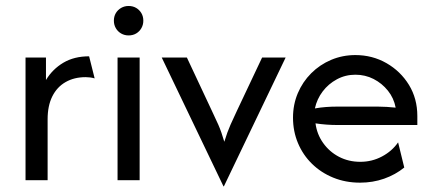

<svg xmlns="http://www.w3.org/2000/svg" viewBox="-20 -612 1471 652"><path d="M66.7 0V-416.7H136.1V-340.3Q158.3 -377.1 195.1 -399Q231.9 -420.8 282.6 -420.8L301.4 -345.8Q294.4 -347.9 286.5 -349Q278.5 -350 270.8 -350Q231.9 -350 202.8 -333.3Q173.6 -316.7 157.6 -284.7Q141.7 -252.8 141.7 -206.9V0Z M379.2 0V-416.7H454.2V0ZM416.7 -491.7Q402.8 -491.7 391.3 -498.3Q379.9 -504.9 373.3 -516.3Q366.7 -527.8 366.7 -541.7Q366.7 -556.2 373.3 -567.4Q379.9 -578.5 391.3 -585.1Q402.8 -591.7 416.7 -591.7Q431.2 -591.7 442.4 -585.1Q453.5 -578.5 460.1 -567.4Q466.7 -556.2 466.7 -541.7Q466.7 -527.8 460.1 -516.3Q453.5 -504.9 442.4 -498.3Q431.2 -491.7 416.7 -491.7Z M738.9 20.8 529.2 -416.7H614.6L699.3 -236.1Q711.1 -211.8 721.5 -188.2Q731.9 -164.6 741.7 -130.6Q752.1 -164.6 762.8 -188.5Q773.6 -212.5 784.7 -236.1L870.1 -416.7H950L740.3 20.8Z M1202.8 8.3Q1153.5 8.3 1111.8 -8.7Q1070.1 -25.7 1039.6 -55.6Q1009 -85.4 992 -125.7Q975 -166 975 -212.5Q975 -256.9 991.3 -295.5Q1007.6 -334 1036.8 -363.2Q1066 -392.4 1104.5 -408.7Q1143.1 -425 1186.8 -425Q1244.4 -425 1292.4 -397.6Q1340.3 -370.1 1368.8 -323.6Q1397.2 -277.1 1397.2 -218.1V-187.5H1125Q1106.9 -187.5 1088.2 -188.9Q1069.4 -190.3 1051.4 -193.1Q1056.2 -156.2 1077.4 -126.4Q1098.6 -96.5 1131.2 -79.5Q1163.9 -62.5 1203.5 -62.5Q1243.1 -62.5 1277.1 -80.6Q1311.1 -98.6 1331.9 -128.5L1352.8 -43.1Q1322.9 -18.8 1284.4 -5.2Q1245.8 8.3 1202.8 8.3ZM1049.3 -243.8Q1068.1 -247.2 1087.2 -248.6Q1106.2 -250 1125 -250H1263.2Q1278.5 -250 1293.4 -249Q1308.3 -247.9 1323.6 -246.5Q1317.4 -279.2 1297.2 -304.2Q1277.1 -329.2 1248.6 -343.8Q1220.1 -358.3 1186.8 -358.3Q1152.8 -358.3 1124 -342.7Q1095.1 -327.1 1075.7 -301.4Q1056.2 -275.7 1049.3 -243.8Z"/></svg>

Font: Afacad Flux
Style: Regular
Weight: 400
Designer: Kristian Moeller
Foundry: Dicotype
Version: Version 1.100